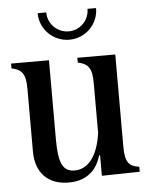

<svg xmlns="http://www.w3.org/2000/svg" viewBox="-52 -743 622 802"><g transform="rotate(-5 259.0 -342.0)"><path d="M204 16C275 16 321 -20 340 -86H344V0L503 -3V-24C458 -30 444 -50 444 -115V-500H285V-480C330 -470 344 -451 344 -386V-180C331 -84 290 -32 233 -32C184 -32 166 -68 166 -167V-500H7V-480C52 -470 66 -451 66 -386V-126C66 -35 119 16 204 16ZM136 -700C136 -632 191 -578 259 -578C326 -578 381 -632 381 -700H345C345 -652 307 -613 259 -613C211 -613 172 -652 172 -700Z"/></g></svg>

Font: RL Madena
Style: Regular
Weight: 400
Designer: I Kadek Wantara Putra
Foundry: Roughlines ID
Version: Version 1.000;Glyphs 3.1.2 (3151)